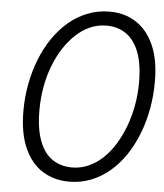

<svg xmlns="http://www.w3.org/2000/svg" viewBox="-65 -1072 982 1148"><g transform="rotate(5 426.0 -498.0)"><path d="M392 19Q303 19 233.5 -24Q164 -67 124 -156Q84 -245 84 -380Q84 -463 99 -541.5Q114 -620 142 -691Q170 -762 210.5 -821Q251 -880 302.5 -923.5Q354 -967 416 -991Q478 -1015 548 -1015Q636 -1015 704.5 -971.5Q773 -928 812.5 -840.5Q852 -753 852 -620Q852 -537 837.5 -457.5Q823 -378 795 -306.5Q767 -235 727 -175.5Q687 -116 635.5 -72.5Q584 -29 523 -5Q462 19 392 19ZM402 -67Q454 -67 500.5 -87.5Q547 -108 586.5 -145Q626 -182 657.5 -233Q689 -284 711.5 -344.5Q734 -405 746 -471.5Q758 -538 758 -607Q758 -719 730.5 -790Q703 -861 653 -895.5Q603 -930 535 -930Q483 -930 436.5 -909.5Q390 -889 350.5 -851.5Q311 -814 279 -764Q247 -714 224.5 -654Q202 -594 190.5 -527.5Q179 -461 179 -393Q179 -279 207 -206.5Q235 -134 285.5 -100.5Q336 -67 402 -67Z"/></g></svg>

Font: Playwrite ZA
Style: Regular
Weight: 400
Designer: Veronika Burian, José Scaglione
Foundry: TypeTogether
Version: Version 1.002